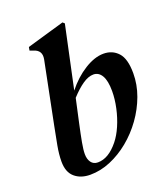

<svg xmlns="http://www.w3.org/2000/svg" viewBox="-132 -789 775 894"><g transform="rotate(-20 255.5 -341.5)"><path d="M162 14Q115 14 85.5 -11.5Q56 -37 56 -89Q56 -125 64 -168Q72 -211 81 -256L143 -565Q151 -608 110 -620L93 -626L96 -643L282 -697L291 -689L225 -380Q266 -432 316.5 -463.5Q367 -495 411 -495Q455 -495 483 -464.5Q511 -434 511 -362Q511 -306 491 -251.5Q471 -197 436.5 -149Q402 -101 357.5 -64.5Q313 -28 263 -7Q213 14 162 14ZM170 -85Q170 -60 181.5 -44Q193 -28 215 -28Q268 -28 317 -89Q338 -115 354.5 -153Q371 -191 380.5 -234.5Q390 -278 390 -318Q390 -369 375 -394.5Q360 -420 334 -420Q309 -420 280.5 -400.5Q252 -381 220 -346L195 -232Q183 -177 176.5 -141.5Q170 -106 170 -85Z"/></g></svg>

Font: DeepMind Serif Text
Style: Italic
Weight: 400
Italic angle: -12°
Designer: Frank Grießhammer / Modifications: Colophon Foundry
Foundry: Colophon Foundry
Version: Version 5.003; ttfautohint (v1.8.2)